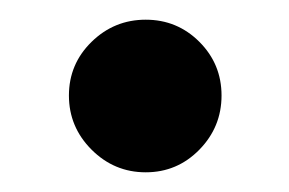

<svg xmlns="http://www.w3.org/2000/svg" viewBox="-20 -375 294 195"><path d="M73 -223Q50 -246 50 -278Q50 -310 73 -332.5Q96 -355 128 -355Q160 -355 182.5 -332.5Q205 -310 205 -278Q205 -246 182.5 -223Q160 -200 128 -200Q96 -200 73 -223Z"/></svg>

Font: Hind SemiBold
Style: Regular
Weight: 600
Designer: Manushi Parikh, Satya Rajpurohit
Foundry: Indian Type Foundry
Version: Version 2.001;PS 1.0;hotconv 1.0.79;makeotf.lib2.5.61930; tt